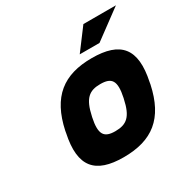

<svg xmlns="http://www.w3.org/2000/svg" viewBox="-156 -823 961 976"><g transform="rotate(-30 324.5 -335.5)"><path d="M107 -256 105 -244C67 -65 132 9 298 9C466 9 562 -65 600 -244L602 -256C640 -435 576 -509 408 -509C242 -509 145 -435 107 -256ZM260 -248 261 -252C281 -346 314 -373 379 -373C446 -373 467 -346 447 -252L446 -248C426 -154 394 -127 327 -127C262 -127 240 -154 260 -248ZM365 -556H481L649 -680H458Z"/></g></svg>

Font: LT Wave Mono Black
Style: Italic
Weight: 900
Designer: Daniel Lyons
Version: Version 2.5 (Glyphs App)